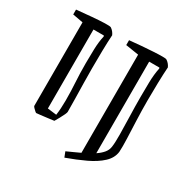

<svg xmlns="http://www.w3.org/2000/svg" viewBox="-168 -761 1039 1057"><g transform="rotate(30 351.5 -232.0)"><path d="M241 -605Q259 -593 269 -571Q266 -528 265 -469Q264 -410 264 -358Q264 -315 265 -264.5Q266 -214 267 -166.5Q268 -119 268 -83Q267 -72 246 -34L229 -4Q215 -2 190.5 1Q166 4 145 6.5Q124 9 121 9Q119 9 112 3Q105 -3 98.5 -10Q92 -17 92 -20V-551L26 -563V-594Q75 -599 122 -603Q169 -607 202 -608Q235 -609 241 -605ZM164 -45 221 -38Q224 -59 225.5 -82.5Q227 -106 227 -131Q227 -191 223.5 -244.5Q220 -298 220 -366Q220 -404 221.5 -454Q223 -504 232 -542L230 -547H164ZM594 -605Q613 -593 623 -571Q620 -527 618.5 -468.5Q617 -410 617 -358Q617 -294 619.5 -232.5Q622 -171 624 -120Q626 -69 624 -35Q619 6 584.5 38Q550 70 496 95.5Q442 121 378 144L365 111Q387 101 407 92Q427 83 446 74V-550L363 -563V-594Q400 -598 438.5 -601Q477 -604 510.5 -606Q544 -608 567 -608Q590 -608 594 -605ZM583 -547H518V35Q542 19 557 1Q572 -17 575 -39Q579 -66 578.5 -118Q578 -170 576 -233Q574 -296 574 -355Q574 -394 575 -447Q576 -500 585 -542Z"/></g></svg>

Font: Grenze Gotisch Light
Style: Regular
Weight: 300
Designer: Renata Polastri
Foundry: Omnibus-Type
Version: Version 1.001